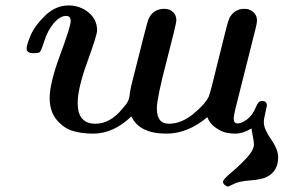

<svg xmlns="http://www.w3.org/2000/svg" viewBox="-20 -476 1034 700"><path d="M77.1 -298.8Q77.1 -314 92.5 -348.9Q107.9 -383.8 145.5 -419.9Q183.1 -456.1 230 -456.1Q272 -456.1 303 -430.4Q334 -404.8 334 -365.2Q334 -348.1 298.6 -251Q263.2 -153.8 263.2 -100.1Q263.2 -24.9 328.1 -24.9Q381.3 -24.9 425.8 -79.1Q435.5 -90.3 440.2 -96.7Q444.8 -103 448 -110.6Q451.2 -118.2 451.7 -123.5Q452.1 -128.9 454.6 -143.6Q457 -158.2 460.9 -172.9Q517.1 -397.9 521 -405.8Q538.1 -443.8 579.1 -443.8Q598.1 -443.8 610.6 -432.4Q623 -420.9 623 -401.9Q623 -389.6 587.4 -253.4Q551.8 -117.2 551.8 -81.1Q551.8 -24.9 595.2 -24.9Q641.1 -24.9 684.6 -60.5Q728 -96.2 741.2 -124Q746.1 -133.8 778.1 -265.9Q810.1 -397.9 815.9 -409.2Q834 -444.3 872.1 -443.8Q890.1 -443.8 903.6 -431.9Q917 -419.9 917 -401.9Q917 -393.1 913.1 -377L837.9 -78.1Q832 -51.3 832 -44.9Q832 -25.9 846.2 -25.9Q861.3 -25.9 881.6 -41.5Q901.9 -57.1 915 -89.8Q921.9 -107.9 936 -107.9Q953.1 -107.9 953.1 -90.8Q953.1 -88.9 947.5 -65.4Q941.9 -42 941.9 -29.8Q941.9 -5.9 968 31.5Q994.1 68.8 994.1 97.2Q994.1 147.9 953.1 168.9Q934.1 178.7 891.1 181.9Q848.1 185.1 830.1 195.8Q814 203.6 812 204.1Q806.2 204.1 799.6 198.5Q793 192.9 793 187Q793 178.2 821.5 154.5Q850.1 130.9 877.9 101.3Q905.8 71.8 905.8 49.8Q905.8 42 901.9 21.5Q897.9 1 897 -7.8Q866.2 11.2 836.9 11.2Q820.8 11.2 804 7.6Q787.1 3.9 766.1 -10.5Q745.1 -24.9 735.8 -48.8Q664.1 11.2 586.9 11.2Q487.8 11.2 459 -51.8Q394 11.2 319.8 11.2Q277.8 11.2 244.9 1.2Q211.9 -8.8 186.5 -39.3Q161.1 -69.8 161.1 -119.1Q161.1 -173.3 199.5 -276.6Q237.8 -379.9 237.8 -398.9Q237.8 -418 221.2 -418Q198.2 -418 174.8 -390.1Q153.8 -364.3 141.8 -327.1Q129.9 -290 125 -286.1Q120.1 -282.2 105 -282.2H103Q77.1 -281.7 77.1 -298.8Z"/></svg>

Font: CMU Serif
Style: BoldItalic
Weight: 700
Italic angle: -14.04°
Version: Version 0.7.0